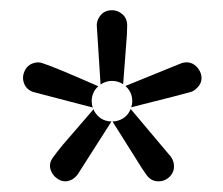

<svg xmlns="http://www.w3.org/2000/svg" viewBox="-20 -737 429 370"><path d="M329.6 -615.2Q348.1 -621.1 360.8 -606.4Q364.7 -601.6 366.7 -596.2Q372.6 -578.6 357.9 -565.9Q353.5 -561.5 347.2 -559.6Q334 -555.7 232.9 -530.3Q234.9 -535.6 234.9 -542Q234.9 -559.6 221.7 -571.3ZM158.7 -529.8 44.4 -559.6Q28.3 -564.9 24.9 -581.5Q23.4 -588.9 25.9 -596.2Q31.2 -612.8 47.9 -616.2Q55.2 -617.7 62 -615.2Q85 -607.9 169.4 -570.8Q156.7 -559.1 156.7 -542Q156.7 -535.6 158.7 -529.8ZM160.2 -526.4 101.1 -458Q89.8 -444.3 82.5 -434.1Q70.8 -418.9 81.1 -402.3Q84.5 -397 89.4 -393.6Q104 -382.3 120.6 -392.1Q125.5 -395.5 129.4 -400.4L194.8 -502.9Q172.9 -503.4 161.6 -522.9Q160.6 -524.9 160.2 -526.4ZM196.8 -502.9 253.9 -412.1Q258.8 -405.3 262.7 -399.4Q273.4 -384.8 292 -388.2Q298.3 -389.6 303.7 -393.6Q318.4 -405.3 314.5 -423.8Q313 -429.7 309.6 -434.6L231.9 -526.9Q223.6 -507.3 202.6 -503.4Q199.7 -502.9 196.8 -502.9ZM217.3 -574.7 224.6 -670.4Q225.1 -680.2 225.1 -688Q225.1 -705.6 209.5 -713.9Q203.1 -717.3 195.8 -717.3Q178.2 -717.3 169.9 -701.7Q166.5 -695.3 166.5 -688L173.8 -574.2Q184.1 -581.1 195.8 -581.1Q207.5 -581.1 217.3 -574.7Z"/></svg>

Font: Masterpiece Uni Round
Style: Regular
Weight: 400
Designer: Co Toe
Foundry: Masterpiece
Version: Version 0.1